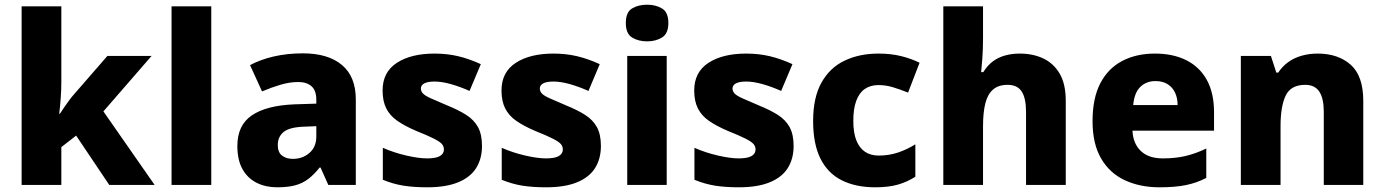

<svg xmlns="http://www.w3.org/2000/svg" viewBox="-20 -787 5891 817"><path d="M241 -439Q241 -407 238.5 -371.5Q236 -336 232 -303H235Q244 -317 254 -331.5Q264 -346 275 -361Q286 -376 297 -388L437 -549H625L420 -313L638 0H445L304 -210L241 -161V0H72V-760H241Z M879 0H710V-760H879Z M1269 -560Q1376 -560 1435 -510.5Q1494 -461 1494 -364V0H1377L1344 -74H1340Q1317 -45 1292.5 -26Q1268 -7 1236.5 1.5Q1205 10 1159 10Q1111 10 1072.5 -9Q1034 -28 1012 -67Q990 -106 990 -166Q990 -254 1051.5 -296Q1113 -338 1232 -343L1326 -346V-362Q1326 -402 1305.5 -420Q1285 -438 1249 -438Q1213 -438 1174 -426.5Q1135 -415 1095 -398L1044 -510Q1089 -534 1146 -547Q1203 -560 1269 -560ZM1275 -248Q1212 -246 1187 -225.5Q1162 -205 1162 -170Q1162 -139 1180 -125Q1198 -111 1226 -111Q1268 -111 1297 -136.5Q1326 -162 1326 -206V-250Z M2031 -166Q2031 -112 2006.5 -72.5Q1982 -33 1930 -11.5Q1878 10 1798 10Q1740 10 1696.5 3Q1653 -4 1609 -22V-158Q1657 -137 1709.5 -125Q1762 -113 1797 -113Q1835 -113 1852 -123Q1869 -133 1869 -151Q1869 -164 1860.5 -174Q1852 -184 1826.5 -197Q1801 -210 1751 -230Q1702 -251 1670.5 -273Q1639 -295 1623.5 -326Q1608 -357 1608 -402Q1608 -480 1668.5 -519.5Q1729 -559 1829 -559Q1882 -559 1929 -548Q1976 -537 2026 -514L1978 -400Q1938 -418 1899 -429Q1860 -440 1829 -440Q1801 -440 1786 -432.5Q1771 -425 1771 -410Q1771 -399 1779.5 -389.5Q1788 -380 1812.5 -369Q1837 -358 1884 -338Q1931 -319 1964 -298Q1997 -277 2014 -246Q2031 -215 2031 -166Z M2537 -166Q2537 -112 2512.5 -72.5Q2488 -33 2436 -11.5Q2384 10 2304 10Q2246 10 2202.5 3Q2159 -4 2115 -22V-158Q2163 -137 2215.5 -125Q2268 -113 2303 -113Q2341 -113 2358 -123Q2375 -133 2375 -151Q2375 -164 2366.5 -174Q2358 -184 2332.5 -197Q2307 -210 2257 -230Q2208 -251 2176.5 -273Q2145 -295 2129.5 -326Q2114 -357 2114 -402Q2114 -480 2174.5 -519.5Q2235 -559 2335 -559Q2388 -559 2435 -548Q2482 -537 2532 -514L2484 -400Q2444 -418 2405 -429Q2366 -440 2335 -440Q2307 -440 2292 -432.5Q2277 -425 2277 -410Q2277 -399 2285.5 -389.5Q2294 -380 2318.5 -369Q2343 -358 2390 -338Q2437 -319 2470 -298Q2503 -277 2520 -246Q2537 -215 2537 -166Z M2817 -549V0H2649V-549ZM2734 -767Q2770 -767 2797 -751Q2824 -735 2824 -689Q2824 -644 2797 -627.5Q2770 -611 2734 -611Q2696 -611 2669.5 -627.5Q2643 -644 2643 -689Q2643 -735 2669.5 -751Q2696 -767 2734 -767Z M3357 -166Q3357 -112 3332.5 -72.5Q3308 -33 3256 -11.5Q3204 10 3124 10Q3066 10 3022.5 3Q2979 -4 2935 -22V-158Q2983 -137 3035.5 -125Q3088 -113 3123 -113Q3161 -113 3178 -123Q3195 -133 3195 -151Q3195 -164 3186.5 -174Q3178 -184 3152.5 -197Q3127 -210 3077 -230Q3028 -251 2996.5 -273Q2965 -295 2949.5 -326Q2934 -357 2934 -402Q2934 -480 2994.5 -519.5Q3055 -559 3155 -559Q3208 -559 3255 -548Q3302 -537 3352 -514L3304 -400Q3264 -418 3225 -429Q3186 -440 3155 -440Q3127 -440 3112 -432.5Q3097 -425 3097 -410Q3097 -399 3105.5 -389.5Q3114 -380 3138.5 -369Q3163 -358 3210 -338Q3257 -319 3290 -298Q3323 -277 3340 -246Q3357 -215 3357 -166Z M3704 10Q3622 10 3562.5 -19.5Q3503 -49 3471.5 -111.5Q3440 -174 3440 -272Q3440 -372 3475.5 -435.5Q3511 -499 3574 -529Q3637 -559 3718 -559Q3772 -559 3815.5 -548Q3859 -537 3893 -520L3844 -393Q3809 -407 3779 -416Q3749 -425 3718 -425Q3684 -425 3660 -408.5Q3636 -392 3623.5 -358Q3611 -324 3611 -273Q3611 -222 3624 -189.5Q3637 -157 3661 -141Q3685 -125 3719 -125Q3763 -125 3801.5 -138Q3840 -151 3875 -173V-35Q3841 -13 3801 -1.5Q3761 10 3704 10Z M4163 -627Q4163 -577 4160 -537.5Q4157 -498 4155 -480H4164Q4182 -509 4205 -526Q4228 -543 4257 -551Q4286 -559 4319 -559Q4376 -559 4420 -538Q4464 -517 4489.5 -473Q4515 -429 4515 -358V0H4346V-311Q4346 -369 4327.5 -397.5Q4309 -426 4268 -426Q4228 -426 4205 -405.5Q4182 -385 4172.5 -346Q4163 -307 4163 -250V0H3994V-760H4163Z M4894 -559Q4972 -559 5028.5 -530.5Q5085 -502 5115.5 -446.5Q5146 -391 5146 -309V-231H4799Q4801 -177 4834 -145Q4867 -113 4928 -113Q4981 -113 5024 -123Q5067 -133 5113 -155V-30Q5073 -9 5027 0.5Q4981 10 4914 10Q4831 10 4766.5 -20Q4702 -50 4665.5 -112.5Q4629 -175 4629 -271Q4629 -369 4662 -432.5Q4695 -496 4755 -527.5Q4815 -559 4894 -559ZM4897 -442Q4858 -442 4832.5 -417.5Q4807 -393 4802 -340H4991Q4991 -369 4980.5 -392Q4970 -415 4949 -428.5Q4928 -442 4897 -442Z M5587 -559Q5674 -559 5727.5 -511.5Q5781 -464 5781 -358V0H5613V-311Q5613 -368 5594 -397Q5575 -426 5534 -426Q5473 -426 5451 -380.5Q5429 -335 5429 -250V0H5260V-549H5388L5411 -478H5419Q5437 -505 5462 -523Q5487 -541 5519 -550Q5551 -559 5587 -559Z"/></svg>

Font: Noto Sans Armenian ExtraBold
Style: Regular
Weight: 800
Version: Version 2.007